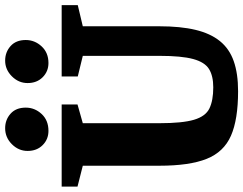

<svg xmlns="http://www.w3.org/2000/svg" viewBox="-126 -784 922 727"><g transform="rotate(-90 334.5 -421.0)"><path d="M352 20Q245 20 183.5 -7Q122 -34 96 -99Q70 -164 70 -278V-568L-9 -588V-648H302V-588L231 -568V-278Q231 -191 244 -147Q257 -103 287 -88.5Q317 -74 367 -74Q410 -74 436 -90Q462 -106 474 -150Q486 -194 486 -278V-568L408 -587V-648H678V-587L598 -568V-278Q598 -198 584.5 -141.5Q571 -85 542 -49Q513 -13 466 3.5Q419 20 352 20ZM459 -698Q427 -698 405 -720Q383 -742 383 -777Q383 -811 408.5 -836.5Q434 -862 468 -862Q500 -862 523 -841.5Q546 -821 546 -784Q546 -750 522 -724Q498 -698 459 -698ZM202 -698Q170 -698 148 -720Q126 -742 126 -777Q126 -811 151.5 -836.5Q177 -862 212 -862Q244 -862 267 -841.5Q290 -821 290 -784Q290 -750 266 -724Q242 -698 202 -698Z"/></g></svg>

Font: Faustina ExtraBold
Style: Regular
Weight: 800
Designer: Alfonso Garcia
Foundry: http://www.omnibus-type.com
Version: Version 1.200